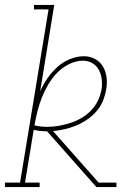

<svg xmlns="http://www.w3.org/2000/svg" viewBox="-41 -755 561 775"><path d="M-21 0V-18H40L155 -717H96V-735H178L121 -386Q133 -414 150.5 -439Q168 -464 190.5 -484.5Q213 -505 241.5 -516.5Q270 -528 298 -528Q322 -528 342.5 -517Q363 -506 374.5 -486.5Q386 -467 389 -443.5Q392 -420 388 -396Q384 -372 375 -349Q366 -326 349 -306.5Q332 -287 311 -272.5Q290 -258 267 -248.5Q244 -239 220 -233.5Q196 -228 173 -226L357 -18H429V0H348L241 -121L149 -225H148Q134 -225 120.5 -226.5Q107 -228 95 -231L60 -18H119V0ZM149 -243Q173 -243 196 -247Q219 -251 242.5 -258.5Q266 -266 287.5 -278.5Q309 -291 326.5 -309Q344 -327 354.5 -349.5Q365 -372 369 -395Q372 -415 369.5 -435.5Q367 -456 358 -473Q349 -490 332 -500Q315 -510 294 -510Q266 -510 238.5 -496.5Q211 -483 190 -461.5Q169 -440 153.5 -413.5Q138 -387 127.5 -360Q117 -333 110 -305Q103 -277 98 -249Q110 -246 123 -244.5Q136 -243 149 -243Z"/></svg>

Font: Iosevka Curly Slab Thin
Style: Italic
Weight: 100
Italic angle: -9°
Monospace: yes
Designer: Belleve Invis
Foundry: Belleve Invis
Version: Version 22.1.2; ttfautohint (v1.8.4)